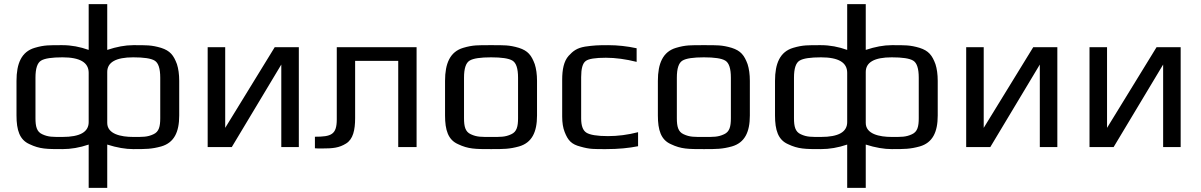

<svg xmlns="http://www.w3.org/2000/svg" viewBox="-20 -713 5823 931"><path d="M500 198V-12C547 3 589 10 626 10C687 10 715 10 762 -3C824 -21 849 -72 849 -153V-321C849 -353 845 -380 838 -402C822 -445 805 -467 761 -481C714 -495 689 -494 626 -494C587 -494 545 -486 500 -471V-693H410V-471C368 -486 326 -494 283 -494C220 -494 195 -495 148 -481C84 -462 60 -405 60 -321V-153C60 -82 75 -35 123 -14C173 10 207 10 283 10C324 10 366 3 410 -12V198ZM283 -49C236 -49 215 -48 185 -62C158 -74 152 -100 152 -140V-336C152 -381 161 -408 179 -419C197 -430 232 -435 283 -435C368 -435 410 -410 410 -360V-121C410 -73 368 -49 283 -49ZM500 -117V-364C500 -411 542 -435 626 -435C677 -435 712 -430 730 -419C748 -408 757 -381 757 -336V-140C757 -100 751 -74 724 -62C694 -48 673 -49 626 -49C566 -49 500 -63 500 -117Z M1104 0 1344 -400V0H1429V-484H1312L1072 -93V-484H987V0Z M1507 -50V6C1515 7 1526 7 1539 7C1595 7 1624 4 1658 -17C1692 -38 1702 -82 1702 -141V-418H1911V0H2000V-484H1613V-134C1613 -60 1586 -50 1507 -50Z M2584 -321C2584 -353 2580 -380 2573 -402C2557 -445 2540 -467 2496 -481C2449 -495 2424 -494 2361 -494C2298 -494 2273 -495 2226 -481C2162 -462 2138 -405 2138 -321V-153C2138 -82 2153 -35 2201 -14C2251 10 2285 10 2361 10C2422 10 2450 10 2497 -3C2559 -21 2584 -72 2584 -153ZM2492 -140C2492 -100 2486 -74 2459 -62C2429 -48 2408 -49 2361 -49C2314 -49 2293 -48 2263 -62C2236 -74 2230 -100 2230 -140V-336C2230 -381 2239 -408 2257 -419C2275 -430 2310 -435 2361 -435C2412 -435 2447 -430 2465 -419C2483 -408 2492 -381 2492 -336Z M3074 -4V-72C3024 -59 2975 -53 2928 -53C2875 -53 2840 -59 2823 -70C2806 -81 2798 -104 2798 -139V-339C2798 -380 2805 -406 2820 -417C2834 -428 2867 -433 2918 -433C2965 -433 3015 -426 3067 -413V-479C3021 -489 2975 -494 2929 -494C2878 -494 2860 -493 2817 -487C2777 -480 2759 -466 2737 -442C2714 -416 2706 -376 2706 -326V-148C2706 -118 2710 -93 2718 -73C2734 -32 2751 -13 2795 -2C2840 11 2860 10 2919 10C2978 10 3030 5 3074 -4Z M3616 -321C3616 -353 3612 -380 3605 -402C3589 -445 3572 -467 3528 -481C3481 -495 3456 -494 3393 -494C3330 -494 3305 -495 3258 -481C3194 -462 3170 -405 3170 -321V-153C3170 -82 3185 -35 3233 -14C3283 10 3317 10 3393 10C3454 10 3482 10 3529 -3C3591 -21 3616 -72 3616 -153ZM3524 -140C3524 -100 3518 -74 3491 -62C3461 -48 3440 -49 3393 -49C3346 -49 3325 -48 3295 -62C3268 -74 3262 -100 3262 -140V-336C3262 -381 3271 -408 3289 -419C3307 -430 3342 -435 3393 -435C3444 -435 3479 -430 3497 -419C3515 -408 3524 -381 3524 -336Z M4178 198V-12C4225 3 4267 10 4304 10C4365 10 4393 10 4440 -3C4502 -21 4527 -72 4527 -153V-321C4527 -353 4523 -380 4516 -402C4500 -445 4483 -467 4439 -481C4392 -495 4367 -494 4304 -494C4265 -494 4223 -486 4178 -471V-693H4088V-471C4046 -486 4004 -494 3961 -494C3898 -494 3873 -495 3826 -481C3762 -462 3738 -405 3738 -321V-153C3738 -82 3753 -35 3801 -14C3851 10 3885 10 3961 10C4002 10 4044 3 4088 -12V198ZM3961 -49C3914 -49 3893 -48 3863 -62C3836 -74 3830 -100 3830 -140V-336C3830 -381 3839 -408 3857 -419C3875 -430 3910 -435 3961 -435C4046 -435 4088 -410 4088 -360V-121C4088 -73 4046 -49 3961 -49ZM4178 -117V-364C4178 -411 4220 -435 4304 -435C4355 -435 4390 -430 4408 -419C4426 -408 4435 -381 4435 -336V-140C4435 -100 4429 -74 4402 -62C4372 -48 4351 -49 4304 -49C4244 -49 4178 -63 4178 -117Z M4782 0 5022 -400V0H5107V-484H4990L4750 -93V-484H4665V0Z M5380 0 5620 -400V0H5705V-484H5588L5348 -93V-484H5263V0Z"/></svg>

Font: Gamestation Text
Style: Bold
Weight: 400
Designer: Jonas Hecksher
Foundry: Jonas Hecksher, Playtypeª, e-types AS
Version: Version 1.003